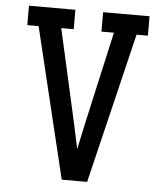

<svg xmlns="http://www.w3.org/2000/svg" viewBox="-53 -781 705 828"><g transform="rotate(5 300.0 -367.5)"><path d="M245 0 88 -651H39V-735H240V-651H186L277 -245Q283 -218 288.5 -191Q294 -164 300 -137Q306 -164 311.5 -191Q317 -218 323 -245L414 -651H360V-735H561V-651H512L355 0Z"/></g></svg>

Font: Iosevka Slab Medium Extended
Style: Regular
Weight: 500
Width: 7
Monospace: yes
Designer: Belleve Invis
Foundry: Belleve Invis
Version: Version 11.1.1; ttfautohint (v1.8.3)